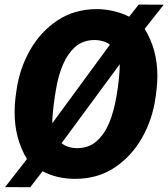

<svg xmlns="http://www.w3.org/2000/svg" viewBox="-20 -761 726 828"><path d="M163.6 -22.5 110.4 46.4 2 45.9 96.2 -75.2Q43 -163.6 43 -276.9Q43 -311.5 46.9 -340.8L50.8 -369.6Q64 -464.8 109.6 -544.9Q155.3 -625 228.5 -673.3Q265.6 -698.2 308.6 -710Q351.6 -721.7 395.5 -721.7Q434.1 -721.7 470.7 -712.9Q507.3 -704.1 537.1 -689L578.1 -741.2L686 -740.7L604 -636.7Q658.7 -547.4 658.7 -433.6Q658.7 -405.3 654.8 -371.1L650.9 -341.3Q637.7 -245.6 592 -165.8Q546.4 -85.9 473.1 -37.6Q400.4 10.3 303.7 10.3Q225.6 10.3 163.6 -22.5ZM215.8 -340.8Q206.1 -272 205.1 -229L454.1 -568.4Q442.4 -577.6 424.6 -583Q406.7 -588.4 386.7 -588.4Q363.8 -588.4 341.8 -580.8Q319.8 -573.2 302.2 -557.1Q241.7 -501 220.7 -371.1ZM245.6 -143.6Q256.8 -133.8 274.7 -127.9Q292.5 -122.1 313 -122.1Q335.4 -122.1 356.4 -128.9Q377.4 -135.7 394.5 -150.4Q428.7 -179.7 450 -229Q471.2 -278.3 483.4 -352.1Q495.6 -425.8 496.6 -484.4Z"/></svg>

Font: Mardoto Black
Style: Italic
Weight: 900
Italic angle: -12°
Designer: Christian Robertson, Vahan Hovhannisyan
Foundry: Google
Version: Version 1.000